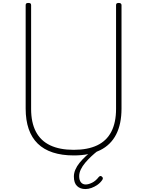

<svg xmlns="http://www.w3.org/2000/svg" viewBox="-20 -1035 998 1302"><path d="M480 19Q400 19 338.5 -1Q277 -21 236 -61Q195 -101 174.5 -160.5Q154 -220 154 -299V-1000Q154 -1008 158 -1011.5Q162 -1015 172 -1015Q183 -1015 187 -1011.5Q191 -1008 191 -1000V-296Q191 -204 223.5 -142Q256 -80 320.5 -49.5Q385 -19 480 -19Q575 -19 639 -49.5Q703 -80 735 -142Q767 -204 767 -296V-1000Q767 -1008 771 -1011.5Q775 -1015 785 -1015Q804 -1015 804 -1000V-299Q804 -194 767.5 -123Q731 -52 659 -16.5Q587 19 480 19ZM559 247Q524 247 502.5 226.5Q481 206 481 162Q481 139 491 115.5Q501 92 519.5 69Q538 46 563 23Q588 0 618 -21L648 -20V-16Q623 3 600 24.5Q577 46 558 68.5Q539 91 528 114Q517 137 517 160Q517 187 529 201.5Q541 216 561 216Q580 216 604.5 204Q629 192 649 166Q655 159 660.5 158.5Q666 158 670 162Q677 167 677.5 173Q678 179 673 186Q660 205 640.5 218.5Q621 232 600 239.5Q579 247 559 247Z"/></svg>

Font: Playwrite NG Modern Thin
Style: Regular
Weight: 250
Designer: Veronika Burian, José Scaglione
Foundry: TypeTogether
Version: Version 1.002